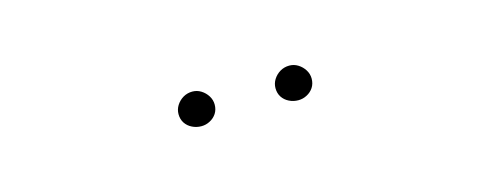

<svg xmlns="http://www.w3.org/2000/svg" viewBox="-21 -758 614 241"><g transform="rotate(-15 286.5 -637.5)"><path d="M224 -615Q217.5 -615 212 -617.8Q206.5 -620.5 203.2 -625.5Q200 -630.5 200 -637Q200 -643 203.2 -648.2Q206.5 -653.5 212 -656.8Q217.5 -660 224 -660Q230 -660 235.2 -656.8Q240.5 -653.5 243.8 -648.2Q247 -643 247 -637Q247 -630.5 243.8 -625.5Q240.5 -620.5 235.2 -617.8Q230 -615 224 -615ZM350 -615Q343.5 -615 338 -617.8Q332.5 -620.5 329.2 -625.5Q326 -630.5 326 -637Q326 -643 329.2 -648.2Q332.5 -653.5 338 -656.8Q343.5 -660 350 -660Q356 -660 361.2 -656.8Q366.5 -653.5 369.8 -648.2Q373 -643 373 -637Q373 -630.5 369.8 -625.5Q366.5 -620.5 361.2 -617.8Q356 -615 350 -615Z"/></g></svg>

Font: Urbanist
Style: Regular
Weight: 400
Designer: Corey Hu
Foundry: Corey Hu
Version: Version 1.2; befe77262ef67d88f1d94aa3d2e49ef1327b4483